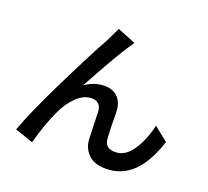

<svg xmlns="http://www.w3.org/2000/svg" viewBox="-136 -940 1249 1154"><g transform="rotate(20 488.5 -363.0)"><path d="M551.8 -725.6Q547.9 -720.7 537.6 -704.1Q527.3 -687.5 520.5 -678.7Q467.8 -598.6 348.6 -379.9Q406.2 -421.9 473.6 -421.9Q527.3 -421.9 558.6 -389.6Q589.8 -357.4 591.8 -297.9Q591.8 -287.1 592.8 -220.7Q593.8 -154.3 596.7 -128.9Q600.6 -69.3 665 -69.3Q730.5 -69.3 775.9 -136.7Q821.3 -204.1 843.8 -302.7L933.6 -230.5Q846.7 43.9 648.4 43.9Q573.2 43.9 535.2 5.9Q497.1 -32.2 494.1 -86.9Q492.2 -116.2 490.7 -180.2Q489.3 -244.1 488.3 -264.6Q486.3 -293 470.7 -309.1Q455.1 -325.2 425.8 -325.2Q376 -325.2 330.6 -281.7Q285.2 -238.3 255.9 -173.8Q211.9 -81.1 177.7 45.9L61.5 5.9Q108.4 -124 221.7 -353.5Q335 -583 391.6 -682.6Q395.5 -690.4 410.6 -721.2Q425.8 -752 434.6 -772.5Z"/></g></svg>

Font: Min Sans SemiBold
Style: Regular
Weight: 600
Designer: Jinseong-Kim, NotoSansCJK, Nunito
Foundry: Jinseong-Kim
Version: Version 1.400;Glyphs 3.1.2 (3151)